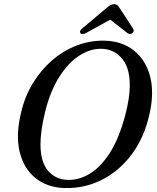

<svg xmlns="http://www.w3.org/2000/svg" viewBox="-20 -912 772 944"><path d="M494 -712Q580 -710 638.2 -663.8Q696.5 -617.5 717.8 -537Q739 -456.5 715 -351Q689.5 -236 628.2 -153.8Q567 -71.5 481.5 -28.2Q396 15 298.5 12.5Q213 10.5 154.8 -36.2Q96.5 -83 76.5 -166.5Q56.5 -250 84.5 -362Q102.5 -438.5 141.8 -503Q181 -567.5 235.8 -615Q290.5 -662.5 356.5 -688Q422.5 -713.5 494 -712ZM312.5 -27.5Q367 -25.5 420.8 -57.5Q474.5 -89.5 519.8 -160Q565 -230.5 595.5 -344.5Q607.5 -390 613 -428Q618.5 -466 618 -496.5Q617.5 -580.5 579.2 -625Q541 -669.5 483 -672Q427 -674.5 372.2 -640Q317.5 -605.5 273 -536.5Q228.5 -467.5 203 -367Q190.5 -316.5 184.8 -275.8Q179 -235 179 -202.5Q179 -116.5 215.8 -73Q252.5 -29.5 312.5 -27.5ZM629.5 -748Q618 -740 605 -750.5L522 -815.5L404.5 -750.5Q384.5 -739.5 376.5 -748Q367.5 -758 384 -772L500.5 -870Q512 -880 521 -885.8Q530 -891.5 540.5 -891.5Q551.5 -891.5 557.5 -885.8Q563.5 -880 570 -870L634.5 -771Q639 -764 636.8 -757.8Q634.5 -751.5 629.5 -748Z"/></svg>

Font: Fraunces 72pt S050
Style: Italic
Weight: 400
Italic angle: -16°
Version: Version 1.000; ttfautohint (v1.8.3)